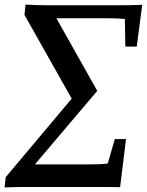

<svg xmlns="http://www.w3.org/2000/svg" viewBox="-36 -713 643 841"><path d="M467 -104 436 3C415 6 393 7 360 7H117L390 -315L211 -633H434C468 -633 490 -632 511 -630L513 -509H563L587 -692C552 -690 519 -690 490 -690H163C135 -690 106 -691 76 -693L71 -648L278 -281L-11 63L-16 108C12 107 41 106 72 106H395C423 106 457 106 490 107L516 -104Z"/></svg>

Font: TPK Tissa Web Medium
Style: Italic
Weight: 500
Italic angle: -7°
Designer: Jacques Le Bailly, Suppakit Chalermlarp | Katatrad Co.,Ltd.
Foundry: Jacques Le Bailly, Cadson Demak Co.,Ltd.
Version: Version 5.000;Glyphs 3.1.2 (3151)